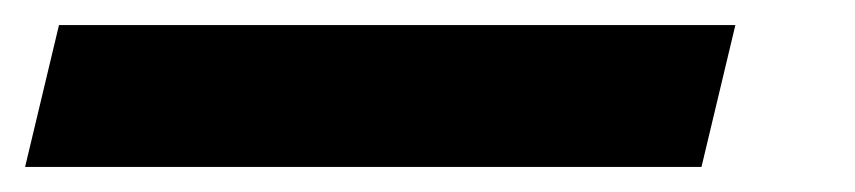

<svg xmlns="http://www.w3.org/2000/svg" viewBox="-122 57 681 153"><path d="M464 77 437 190H-102L-75 77Z"/></svg>

Font: Elaine Sans SemiBold
Style: Italic
Weight: 600
Italic angle: -13°
Designer: Wei Huang
Foundry: Wei Huang
Version: Version 2.001;December 24, 2019;FontCreator 12.0.0.2547 64-b